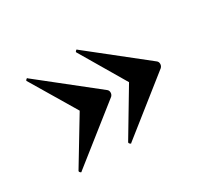

<svg xmlns="http://www.w3.org/2000/svg" viewBox="-77 -486 628 573"><g transform="rotate(-30 237.5 -200.0)"><path d="M234 -361 422 -212Q427 -208 427 -201Q427 -194 422 -189L234.5 -40Q233.4 -37 229.7 -40Q226 -43 227 -46L319 -200L227 -356Q226 -358 229.5 -361Q233 -364 234 -361ZM63 -361 251 -212Q256 -208 256 -201Q256 -194 251 -189L63.1 -40Q62 -37 58.5 -40Q55 -43 56 -46L149 -200L56 -356Q55 -358 58.5 -361Q62 -364 63 -361Z"/></g></svg>

Font: Cormorant Light
Style: Regular
Weight: 300
Designer: Christian Thalmann (Catharsis Fonts)
Foundry: Catharsis Fonts
Version: Version 4.000